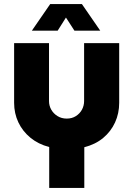

<svg xmlns="http://www.w3.org/2000/svg" viewBox="-20 -729 661 952"><path d="M224 203V0Q170 -14 131 -46Q92 -78 71 -122.5Q50 -167 50 -219V-515H223V-228Q223 -205 234 -185.5Q245 -166 265 -153.5Q285 -141 311 -141Q337 -141 356.5 -153.5Q376 -166 386.5 -185.5Q397 -205 397 -228V-515H571V-219Q571 -167 550.5 -122Q530 -77 491.5 -45Q453 -13 398 1V203ZM138 -577 229 -709H386L477 -577H349L307 -642L266 -577Z"/></svg>

Font: MuseoModerno Thin ExtraBold
Style: Regular
Weight: 800
Version: Version 1.002